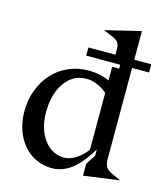

<svg xmlns="http://www.w3.org/2000/svg" viewBox="-110 -811 790 906"><g transform="rotate(15 285.0 -357.5)"><path d="M413 -545H247V-585H379V-613Q379 -635 369.5 -646.5Q360 -658 333 -668L297 -683L471 -725V-585H554V-545H471V-98Q471 -72 481.5 -58.5Q492 -45 516 -35L554 -18L379 6V-52L410 -100V-130L393 -104Q356 -47 315 -18.5Q274 10 227 10Q185 10 149 -7Q113 -24 87.5 -54Q62 -84 47.5 -125.5Q33 -167 33 -216Q33 -273 51.5 -321.5Q70 -370 102 -405Q134 -440 179 -460Q224 -480 276 -480Q307 -480 332.5 -474.5Q358 -469 379 -459V-526H413ZM133 -239Q133 -158 171.5 -105.5Q210 -53 270 -53Q299 -53 330 -73.5Q361 -94 379 -122V-398Q360 -416 332 -428Q304 -440 278 -440Q213 -440 173 -384.5Q133 -329 133 -239Z"/></g></svg>

Font: Redaction
Style: Regular
Weight: 400
Designer: Jeremy Mickel / Forest Young
Foundry: MCKL
Version: Version 2.001; Redaction